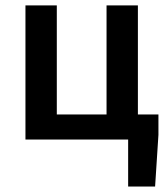

<svg xmlns="http://www.w3.org/2000/svg" viewBox="-20 -511 615 703"><path d="M73.2 0V-491.2H188V-91.8H370.1V-491.2H484.9V-91.8H560.1V-17.1L547.9 171.9H449.2V0Z"/></svg>

Font: Toshiba Sans Medium
Style: Regular
Weight: 500
Designer: Paul D. Hunt
Foundry: Toshiba Corporation
Version: Version 2.020;PS 2.0;hotconv 1.0.86;makeotf.lib2.5.63406